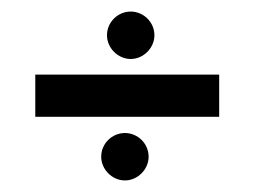

<svg xmlns="http://www.w3.org/2000/svg" viewBox="-20 -479 440 332"><path d="M237 -208C237 -231 218 -249 196 -249C174 -249 155 -231 155 -208C155 -186 174 -167 196 -167C218 -167 237 -186 237 -208ZM247 -418C247 -441 228 -459 206 -459C184 -459 165 -441 165 -418C165 -396 184 -377 206 -377C228 -377 247 -396 247 -418ZM359 -277V-350H41V-277Z"/></svg>

Font: Englebert
Style: Regular
Weight: 400
Designer: Astigmatic (AOETI)
Foundry: Astigmatic (AOETI)
Version: Version 1.000